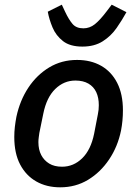

<svg xmlns="http://www.w3.org/2000/svg" viewBox="-20 -788 587 820"><path d="M237 12Q179 12 135 -13Q91 -38 66 -85.5Q41 -133 41 -203Q41 -225 43.5 -246.5Q46 -268 50 -289Q65 -359 101 -413.5Q137 -468 190 -500Q243 -532 309 -532Q368 -532 412 -507Q456 -482 480.5 -434Q505 -386 505 -317Q505 -295 503 -273.5Q501 -252 497 -231Q483 -162 446 -107Q409 -52 356 -20Q303 12 237 12ZM245 -76Q294 -76 331 -112Q368 -148 382 -217L398 -300Q400 -309 401 -319Q402 -329 402 -339Q402 -371 391 -394.5Q380 -418 357.5 -431Q335 -444 302 -444Q253 -444 216 -408Q179 -372 165 -303L148 -220Q147 -212 145.5 -201.5Q144 -191 144 -181Q144 -149 156 -126Q168 -103 190 -89.5Q212 -76 245 -76ZM332 -589Q279 -589 249 -612.5Q219 -636 204.5 -670.5Q190 -705 184 -738L244 -768L258 -738Q274 -704 290 -685.5Q306 -667 336 -667Q363 -667 385 -684.5Q407 -702 435 -739L457 -768L520 -736Q502 -703 478 -668.5Q454 -634 418.5 -611.5Q383 -589 332 -589Z"/></svg>

Font: IBM Plex Sans Medium
Style: Italic
Weight: 500
Italic angle: -11.31°
Designer: Mike Abbink, Paul van der Laan, Pieter van Rosmalen
Foundry: Bold Monday
Version: Version 3.201